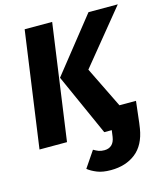

<svg xmlns="http://www.w3.org/2000/svg" viewBox="-131 -791 943 1110"><g transform="rotate(-15 340.0 -236.0)"><path d="M451.2 0 468.7 -127.4H637.2L622.4 0ZM600.6 0H413.2L247.5 -370L504.6 -693.6H680L417.9 -372.8ZM190.2 0H25.6L122.6 -693.6H287.2ZM394.4 222.1Q345.3 222.1 312.4 208.8Q279.5 195.5 258 178.2L323.7 81.2Q339.7 90.5 353.6 95.9Q367.4 101.2 387.8 101.2Q414.3 101.2 431.2 85.8Q448 70.4 452.7 39.2L458.1 0H622.4L617.7 32.7Q602.1 129.2 542.8 175.7Q483.5 222.1 394.4 222.1Z"/></g></svg>

Font: Fira Sans Variable
Style: Italic
Weight: 397
Italic angle: -8°
Designer: Carrois Corporate & Edenspiekermann AG
Foundry: Carrois Corporate GbR & Edenspiekermann AG
Version: Version 4.202